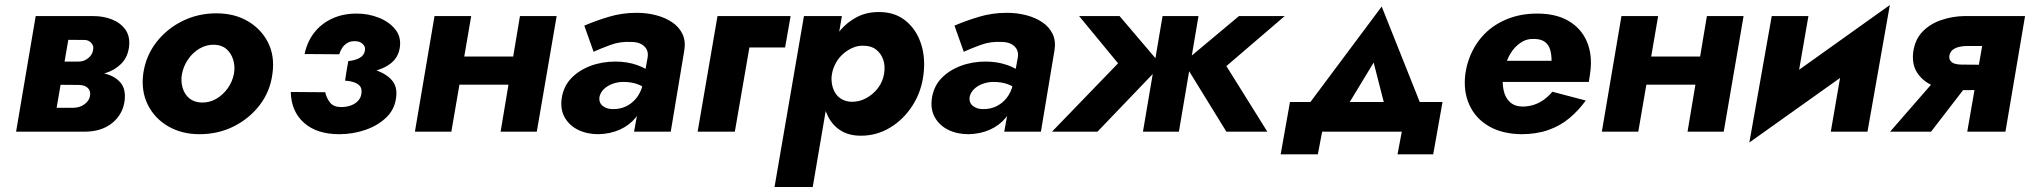

<svg xmlns="http://www.w3.org/2000/svg" viewBox="-20 -524 8078 764"><path d="M169 -240 162 -187 294 -186Q306 -186 315.5 -182.5Q325 -179 330.5 -173Q336 -167 338 -159Q340 -151 338 -142Q335 -123 316 -109Q297 -95 270 -95H145L128 0H316Q384 0 426.5 -34.5Q469 -69 476 -124Q481 -169 460.5 -194Q440 -219 403 -229.5Q366 -240 324 -240ZM168 -221H324Q364 -222 400.5 -233.5Q437 -245 462 -270Q487 -295 493 -334Q499 -378 479.5 -405.5Q460 -433 426 -446.5Q392 -460 352 -460H207L190 -366L315 -365Q328 -365 336.5 -359Q345 -353 349 -344Q353 -335 350 -324Q348 -311 339.5 -301Q331 -291 319 -285Q307 -279 293 -279H176ZM122 -460 44 0H189L268 -460Z M550 -231Q541 -162 568 -107.5Q595 -53 649 -21.5Q703 10 774 10Q848 10 910 -21Q972 -52 1013.5 -106Q1055 -160 1064 -230Q1074 -300 1047 -354Q1020 -408 966.5 -439.5Q913 -471 841 -471Q768 -471 705.5 -440Q643 -409 601.5 -355Q560 -301 550 -231ZM704 -229Q710 -261 728.5 -288Q747 -315 774.5 -331Q802 -347 833 -346Q863 -345 881.5 -328.5Q900 -312 908 -286Q916 -260 911 -231Q905 -199 886 -172.5Q867 -146 840 -130.5Q813 -115 782 -116Q752 -117 733 -133Q714 -149 706.5 -175Q699 -201 704 -229Z M1357 -230Q1411 -229 1457.5 -238.5Q1504 -248 1534.5 -271.5Q1565 -295 1571 -335Q1577 -377 1553 -407Q1529 -437 1487.5 -453.5Q1446 -470 1399 -470Q1344 -470 1300.5 -449.5Q1257 -429 1229.5 -393Q1202 -357 1192 -309L1330 -308Q1334 -322 1342 -334Q1350 -346 1363 -353.5Q1376 -361 1393 -360Q1406 -360 1415 -355Q1424 -350 1429 -342Q1434 -334 1432 -323Q1429 -303 1410 -293Q1391 -283 1366 -281ZM1330 10Q1384 10 1433.5 -7Q1483 -24 1516.5 -56Q1550 -88 1556 -134Q1563 -181 1536 -208.5Q1509 -236 1462.5 -248.5Q1416 -261 1362 -260L1353 -203Q1373 -202 1389 -196.5Q1405 -191 1413 -180.5Q1421 -170 1418 -151Q1416 -135 1405 -123Q1394 -111 1376.5 -104.5Q1359 -98 1338 -98Q1308 -98 1294 -115Q1280 -132 1274 -157L1137 -158Q1139 -80 1190 -35Q1241 10 1330 10Z M1708 -187H2073L2092 -299H1728ZM2049 -460 1972 0H2116L2195 -460ZM1709 -460 1631 0H1776L1855 -460Z M2365 -137Q2369 -156 2383 -169.5Q2397 -183 2417.5 -190.5Q2438 -198 2460 -198Q2494 -198 2519.5 -188Q2545 -178 2568 -159L2578 -229Q2555 -251 2515.5 -265Q2476 -279 2429 -279Q2375 -279 2329 -261.5Q2283 -244 2252.5 -212Q2222 -180 2215 -132Q2209 -88 2227.5 -56Q2246 -24 2281 -7Q2316 10 2361 10Q2408 9 2446 -8Q2484 -25 2509.5 -56Q2535 -87 2545 -129L2537 -186Q2530 -156 2512.5 -134Q2495 -112 2470.5 -100.5Q2446 -89 2417 -90Q2395 -90 2379 -102Q2363 -114 2365 -137ZM2342 -318Q2368 -330 2408.5 -345Q2449 -360 2493 -357Q2516 -357 2531.5 -348.5Q2547 -340 2553.5 -326.5Q2560 -313 2557 -295L2503 0H2649L2703 -324Q2709 -361 2695.5 -389Q2682 -417 2654.5 -435.5Q2627 -454 2590.5 -463.5Q2554 -473 2513 -473Q2455 -473 2402 -457Q2349 -441 2305 -422Z M2835 -460 2756 0H2904L2962 -335H3104L3126 -460Z M3214 220 3330 -460H3179L3062 220ZM3655 -230Q3663 -298 3643.5 -354Q3624 -410 3581 -443.5Q3538 -477 3475 -476Q3428 -476 3389.5 -456Q3351 -436 3322.5 -402Q3294 -368 3276.5 -324Q3259 -280 3253 -231Q3247 -183 3252 -139.5Q3257 -96 3275 -60.5Q3293 -25 3325.5 -4.5Q3358 16 3406 16Q3468 16 3521.5 -16Q3575 -48 3611 -104Q3647 -160 3655 -230ZM3498 -231Q3493 -199 3473.5 -173.5Q3454 -148 3426 -133Q3398 -118 3367 -119Q3347 -120 3331 -128.5Q3315 -137 3305 -152Q3295 -167 3291 -187Q3287 -207 3290 -229Q3295 -254 3306.5 -274.5Q3318 -295 3336 -310.5Q3354 -326 3374.5 -334.5Q3395 -343 3416 -342Q3447 -342 3466.5 -326.5Q3486 -311 3494.5 -286.5Q3503 -262 3498 -231Z M3838 -137Q3842 -156 3856 -169.5Q3870 -183 3890.5 -190.5Q3911 -198 3933 -198Q3967 -198 3992.5 -188Q4018 -178 4041 -159L4051 -229Q4028 -251 3988.5 -265Q3949 -279 3902 -279Q3848 -279 3802 -261.5Q3756 -244 3725.5 -212Q3695 -180 3688 -132Q3682 -88 3700.5 -56Q3719 -24 3754 -7Q3789 10 3834 10Q3881 9 3919 -8Q3957 -25 3982.5 -56Q4008 -87 4018 -129L4010 -186Q4003 -156 3985.5 -134Q3968 -112 3943.5 -100.5Q3919 -89 3890 -90Q3868 -90 3852 -102Q3836 -114 3838 -137ZM3815 -318Q3841 -330 3881.5 -345Q3922 -360 3966 -357Q3989 -357 4004.5 -348.5Q4020 -340 4026.5 -326.5Q4033 -313 4030 -295L3976 0H4122L4176 -324Q4182 -361 4168.5 -389Q4155 -417 4127.5 -435.5Q4100 -454 4063.5 -463.5Q4027 -473 3986 -473Q3928 -473 3875 -457Q3822 -441 3778 -422Z M4910 -460 4690 -276 4860 0H5023L4860 -261L5092 -460ZM4749 -460H4606L4528 0H4671ZM4435 -460H4274L4429 -272L4166 0H4347L4601 -265Z M5446 -275 5509 -29 5653 -59 5478 -498 5154 -64 5298 -31ZM5558 0 5541 90H5683L5720 -118H5113L5076 90H5224L5241 0Z M5891 -198H6302Q6304 -209 6305.5 -219Q6307 -229 6308 -237Q6317 -306 6294.5 -358.5Q6272 -411 6222 -440.5Q6172 -470 6097 -470Q6028 -470 5972 -446Q5916 -422 5878 -379Q5840 -336 5822 -279Q5818 -267 5815.5 -255.5Q5813 -244 5811 -231Q5802 -162 5826.5 -107.5Q5851 -53 5904 -22Q5957 9 6034 10Q6093 10 6140.5 -6.5Q6188 -23 6224.5 -53.5Q6261 -84 6290 -124L6157 -159Q6143 -142 6125 -128.5Q6107 -115 6085 -107.5Q6063 -100 6037 -100Q6006 -101 5987.5 -118.5Q5969 -136 5963 -165.5Q5957 -195 5961 -230L5968 -254Q5975 -286 5991 -312Q6007 -338 6031.5 -354.5Q6056 -371 6088 -369Q6114 -368 6128.5 -356.5Q6143 -345 6148.5 -325.5Q6154 -306 6154 -282H5903Z M6431 -187H6796L6815 -299H6451ZM6772 -460 6695 0H6839L6918 -460ZM6432 -460 6354 0H6499L6578 -460Z M7461 -327 7500 -504 6980 -133 6941 43ZM7176 -460H7030L6941 43L7114 -102ZM7500 -504 7327 -359 7265 0H7411Z M7664 0 7825 -209H7683L7501 0ZM7960 0 8038 -460H7888L7808 0ZM7906 -266 7784 -267Q7770 -267 7758.5 -270.5Q7747 -274 7741 -282.5Q7735 -291 7737 -303Q7740 -318 7750.5 -326Q7761 -334 7776 -337.5Q7791 -341 7807 -341H7920L7942 -460H7794Q7748 -459 7704 -444Q7660 -429 7630 -398Q7600 -367 7593 -317Q7587 -267 7609.5 -233.5Q7632 -200 7672 -183Q7712 -166 7757 -165L7890 -166Z"/></svg>

Font: Jost
Style: Bold Italic
Weight: 700
Italic angle: -5°
Version: Version 3.710